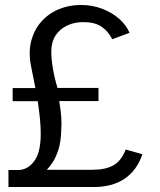

<svg xmlns="http://www.w3.org/2000/svg" viewBox="-20 -753 644 773"><path d="M14 0V-68.5H52.5Q90.5 -68.5 117.2 -103.5Q144 -138.5 144 -214.5Q144 -240.5 141.2 -271Q138.5 -301.5 132 -345.5H31V-398.5H122.5L106.5 -479Q93.5 -538.5 105 -585.2Q116.5 -632 145.8 -665.2Q175 -698.5 216.5 -715.8Q258 -733 305.5 -733Q351 -733 390.8 -718Q430.5 -703 459.5 -677.5Q488.5 -652 501.5 -621L432 -595Q414.5 -629 387.5 -646.5Q360.5 -664 314.5 -664Q279 -664 249.8 -650Q220.5 -636 203.5 -609.8Q186.5 -583.5 186.5 -545.5Q186.5 -515 193.2 -475.8Q200 -436.5 211.5 -399H376.5V-346H218.5Q224.5 -310.5 226.5 -283.5Q228.5 -256.5 226.5 -229Q225.5 -182 215.2 -150.5Q205 -119 192 -99.5Q179 -80 168.5 -69.5H353Q405 -69.5 436.8 -87.5Q468.5 -105.5 486 -151L553.5 -132Q530.5 -66 481 -33Q431.5 0 357 0Z"/></svg>

Font: Public Sans Light
Style: Regular
Weight: 300
Designer: The Public Sans Project Authors: Dan O. Williams and USWDS (Libre Franklin designed by Pablo Impallari and Rodrigo Fuenz
Version: Version 1.007